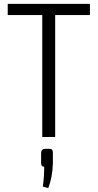

<svg xmlns="http://www.w3.org/2000/svg" viewBox="-20 -710 506 995"><path d="M446 -632H266V0H199V-632H20V-690H446ZM216 61H233Q245 61 249.5 65.5Q254 70 254 82V138Q252 208 230 265L202 257Q209 207 209 154Q193 154 193 135V82Q194 61 216 61Z"/></svg>

Font: exo2condensed_l
Style: Regular
Weight: 300
Width: 3
Designer: Natanael Gama
Version: Version 1.001;PS 001.001;hotconv 1.0.70;makeotf.lib2.5.58329